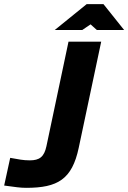

<svg xmlns="http://www.w3.org/2000/svg" viewBox="-170 -700 616 922"><path d="M-27 70C-60 70 -81 65 -121 58L-150 191C-96 198 -75 202 -44 202C107 202 176 161 208 10L316 -500H159L53 2C42 54 19 70 -27 70ZM93 -556H225L265 -583L295 -556H426L327 -680H246Z"/></svg>

Font: LT Wave Text Black Italic
Style: Regular
Weight: 900
Designer: Daniel Lyons
Version: Version 2.5 (Glyphs App)